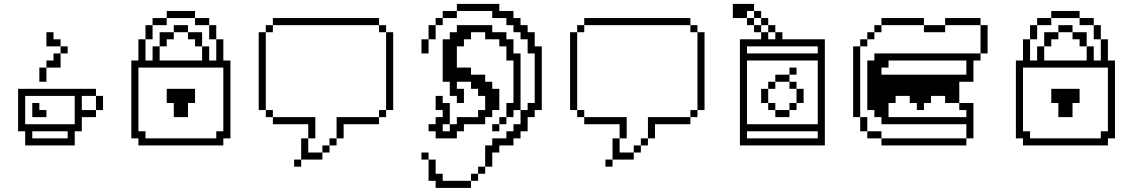

<svg xmlns="http://www.w3.org/2000/svg" viewBox="-20 -734 5719 969"><path d="M107.1 -71.4V0H357.1V-71.4H392.9V-142.9H464.3V-178.6H392.9V-250H464.3V-285.7H71.4V-71.4ZM107.1 -107.1V-250H357.1V-107.1ZM464.3 -250V-178.6H500V-250ZM142.9 -214.3V-142.9H214.3V-178.6H178.6V-214.3ZM142.9 -35.7V-71.4H321.4V-35.7ZM178.6 -392.9V-321.4H214.3V-392.9ZM214.3 -428.6V-392.9H285.7V-464.3H250V-428.6ZM285.7 -500V-535.7H250V-571.4H214.3V-500ZM285.7 -500V-464.3H321.4V-500Z M678.6 -35.7V0H1107.1V-35.7H1142.9V-428.6H1107.1V-535.7H1071.4V-428.6H1035.7V-500H1000V-428.6H785.7V-500H750V-428.6H714.3V-535.7H678.6V-428.6H642.9V-35.7ZM714.3 -35.7V-71.4H678.6V-392.9H1107.1V-71.4H1071.4V-35.7ZM714.3 -607.1V-535.7H750V-607.1ZM750 -642.9V-607.1H821.4V-642.9ZM821.4 -678.6V-642.9H964.3V-678.6ZM964.3 -642.9V-607.1H1035.7V-642.9ZM1035.7 -607.1V-535.7H1071.4V-607.1ZM857.1 -607.1V-571.4H928.6V-607.1ZM785.7 -571.4V-500H821.4V-535.7H857.1V-571.4ZM928.6 -571.4V-535.7H964.3V-500H1000V-571.4ZM857.1 -214.3V-142.9H928.6V-214.3H964.3V-285.7H821.4V-214.3Z M1464.3 71.4V107.1H1500V71.4ZM1500 -35.7V71.4H1607.1V35.7H1535.7V-35.7ZM1607.1 0V35.7H1642.9V0ZM1642.9 -35.7V0H1678.6V-35.7ZM1678.6 -142.9V-35.7H1714.3V-107.1H1892.9V-142.9ZM1535.7 -107.1V-35.7H1571.4V-142.9H1357.1V-107.1ZM1357.1 -142.9V-178.6H1321.4V-142.9ZM1321.4 -178.6V-571.4H1285.7V-178.6ZM1321.4 -607.1V-571.4H1357.1V-607.1ZM1357.1 -642.9V-607.1H1892.9V-642.9ZM1892.9 -178.6V-142.9H1928.6V-178.6ZM1928.6 -571.4V-178.6H1964.3V-571.4ZM1928.6 -571.4V-607.1H1892.9V-571.4Z M2107.1 35.7V71.4H2142.9V35.7ZM2142.9 71.4V178.6H2178.6V214.3H2357.1V178.6H2214.3V142.9H2178.6V71.4ZM2357.1 142.9V178.6H2392.9V142.9ZM2392.9 107.1V142.9H2428.6V107.1ZM2428.6 0V107.1H2464.3V35.7H2500V0H2571.4V-35.7H2607.1V-71.4H2642.9V-142.9H2678.6V-178.6H2714.3V-500H2678.6V-571.4H2642.9V-607.1H2607.1V-642.9H2571.4V-678.6H2500V-714.3H2285.7V-678.6H2464.3V-642.9H2535.7V-607.1H2571.4V-571.4H2607.1V-535.7H2642.9V-464.3H2678.6V-214.3H2642.9V-178.6H2607.1V-107.1H2571.4V-71.4H2535.7V-35.7H2464.3V0ZM2607.1 -178.6V-464.3H2571.4V-535.7H2535.7V-571.4H2464.3V-607.1H2285.7V-571.4H2250V-535.7H2214.3V-321.4H2250V-250H2285.7V-214.3H2321.4V-285.7H2285.7V-321.4H2357.1V-285.7H2392.9V-250H2428.6V-178.6H2392.9V-142.9H2285.7V-107.1H2250V-71.4H2214.3V-107.1H2250V-214.3H2214.3V-250H2178.6V-178.6H2214.3V-142.9H2178.6V-107.1H2142.9V-71.4H2178.6V-35.7H2285.7V-71.4H2321.4V-107.1H2428.6V-142.9H2464.3V-178.6H2500V-285.7H2464.3V-321.4H2428.6V-357.1H2357.1V-392.9H2285.7V-500H2321.4V-535.7H2357.1V-571.4H2428.6V-535.7H2500V-500H2535.7V-428.6H2571.4V-214.3H2535.7V-142.9H2571.4V-178.6ZM2285.7 -678.6H2214.3V-642.9H2285.7ZM2178.6 -642.9V-607.1H2214.3V-642.9ZM2142.9 -607.1V-535.7H2178.6V-607.1ZM2107.1 -535.7V-464.3H2142.9V-535.7ZM2500 -142.9V-107.1H2535.7V-142.9ZM2464.3 -107.1V-71.4H2500V-107.1Z M3035.7 71.4V107.1H3071.4V71.4ZM3071.4 -35.7V71.4H3178.6V35.7H3107.1V-35.7ZM3178.6 0V35.7H3214.3V0ZM3214.3 -35.7V0H3250V-35.7ZM3250 -142.9V-35.7H3285.7V-107.1H3464.3V-142.9ZM3107.1 -107.1V-35.7H3142.9V-142.9H2928.6V-107.1ZM2928.6 -142.9V-178.6H2892.9V-142.9ZM2892.9 -178.6V-571.4H2857.1V-178.6ZM2892.9 -607.1V-571.4H2928.6V-607.1ZM2928.6 -642.9V-607.1H3464.3V-642.9ZM3464.3 -178.6V-142.9H3500V-178.6ZM3500 -571.4V-178.6H3535.7V-571.4ZM3500 -571.4V-607.1H3464.3V-571.4Z M3750 -35.7V-71.4H4107.1V-35.7ZM4107.1 -107.1H3750V-428.6H4107.1ZM4107.1 -464.3H3750V-500H4107.1ZM4142.9 -535.7H3928.6V-571.4H3892.9V-535.7H3857.1V-571.4H3821.4V-535.7H3714.3V0H4142.9ZM3821.4 -285.7V-214.3H3857.1V-285.7ZM3857.1 -214.3V-178.6H3892.9V-214.3ZM3892.9 -178.6V-142.9H3964.3V-178.6ZM3964.3 -214.3V-178.6H4000V-214.3ZM4000 -285.7V-214.3H4035.7V-285.7ZM4000 -285.7V-321.4H3964.3V-285.7ZM3964.3 -321.4V-357.1H3892.9V-321.4ZM3857.1 -321.4V-285.7H3892.9V-321.4ZM3964.3 -392.9V-357.1H4000V-392.9ZM3821.4 -571.4V-607.1H3785.7V-571.4ZM3785.7 -607.1V-642.9H3750V-607.1ZM3750 -642.9V-678.6H3785.7V-714.3H3678.6V-642.9ZM3892.9 -571.4V-607.1H3857.1V-571.4ZM3857.1 -607.1V-642.9H3821.4V-607.1ZM3821.4 -642.9V-678.6H3785.7V-642.9Z M4857.1 -35.7H4428.6V0H4857.1ZM4428.6 -35.7V-71.4H4357.1V-35.7ZM4357.1 -71.4V-142.9H4321.4V-71.4ZM4321.4 -142.9V-500H4285.7V-142.9ZM4321.4 -535.7V-500H4357.1V-535.7ZM4357.1 -571.4V-535.7H4392.9V-571.4ZM4428.6 -642.9V-607.1H4642.9V-642.9ZM4392.9 -607.1V-571.4H4428.6V-607.1ZM4642.9 -607.1V-571.4H4750V-607.1ZM4750 -642.9V-607.1H4928.6V-642.9ZM4928.6 -607.1V-464.3H4964.3V-607.1ZM4928.6 -464.3H4392.9V-428.6H4357.1V-178.6H4392.9V-142.9H4428.6V-107.1H4857.1V-35.7H4892.9V-214.3H4821.4V-178.6H4857.1V-142.9H4464.3V-214.3H4500V-250H4571.4V-214.3H4607.1V-178.6H4642.9V-214.3H4678.6V-250H4750V-214.3H4821.4V-321.4H4892.9V-428.6H4928.6ZM4857.1 -428.6V-357.1H4428.6V-392.9H4464.3V-428.6Z M5142.9 -35.7V0H5571.4V-35.7H5607.1V-428.6H5571.4V-535.7H5535.7V-428.6H5500V-500H5464.3V-428.6H5250V-500H5214.3V-428.6H5178.6V-535.7H5142.9V-428.6H5107.1V-35.7ZM5178.6 -35.7V-71.4H5142.9V-392.9H5571.4V-71.4H5535.7V-35.7ZM5178.6 -607.1V-535.7H5214.3V-607.1ZM5214.3 -642.9V-607.1H5285.7V-642.9ZM5285.7 -678.6V-642.9H5428.6V-678.6ZM5428.6 -642.9V-607.1H5500V-642.9ZM5500 -607.1V-535.7H5535.7V-607.1ZM5321.4 -607.1V-571.4H5392.9V-607.1ZM5250 -571.4V-500H5285.7V-535.7H5321.4V-571.4ZM5392.9 -571.4V-535.7H5428.6V-500H5464.3V-571.4ZM5321.4 -214.3V-142.9H5392.9V-214.3H5428.6V-285.7H5285.7V-214.3Z"/></svg>

Font: Gossip Icons Med Pixel
Style: Regular
Weight: 500
Designer: Deborah Khodanovich
Version: Version 1.001;Glyphs 3.3.1 (3343)